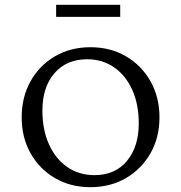

<svg xmlns="http://www.w3.org/2000/svg" viewBox="-20 -767 752 797"><path d="M355 10Q273 10 208.5 -27.5Q144 -65 107 -130.5Q70 -196 70 -280Q70 -364 107 -430Q144 -496 208.5 -533.5Q273 -571 355 -571Q438 -571 502.5 -533.5Q567 -496 604.5 -430Q642 -364 642 -280Q642 -196 604.5 -130.5Q567 -65 502.5 -27.5Q438 10 355 10ZM372 -40Q458 -40 507 -99Q556 -158 556 -255Q556 -334 529 -394Q502 -454 453.5 -487.5Q405 -521 342 -521Q256 -521 206 -463Q156 -405 156 -308Q156 -228 183.5 -167.5Q211 -107 259.5 -73.5Q308 -40 372 -40ZM213 -697V-747H479V-697Z"/></svg>

Font: Spectral SC
Style: Regular
Weight: 400
Designer: Jean-Baptiste Levee
Foundry: Production Type
Version: Version 2.001